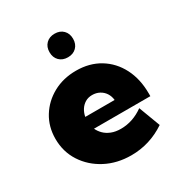

<svg xmlns="http://www.w3.org/2000/svg" viewBox="-170 -834 909 965"><g transform="rotate(-30 284.5 -351.5)"><path d="M513.2 -51.3Q421.9 9.8 314.9 9.8Q232.4 9.8 166.7 -24.7Q101.1 -59.1 62.7 -118.4Q24.4 -177.7 24.4 -252.4Q24.4 -322.8 58.6 -378.2Q92.8 -433.6 151.6 -465.8Q210.4 -498 284.7 -498Q362.3 -498 420.9 -462.4Q479.5 -426.8 512.2 -363.3Q544.9 -299.8 544.9 -215.8V-200.2H217.8Q226.6 -181.2 242.2 -165.8Q257.8 -150.4 281.2 -141.1Q304.7 -131.8 335.9 -131.8Q404.8 -131.8 466.3 -175.8ZM209.5 -273.4H379.9Q377.4 -296.4 366 -314Q354.5 -331.5 335.7 -341.6Q316.9 -351.6 293.9 -351.6Q270.5 -351.6 252.9 -340.8Q235.4 -330.1 224.4 -312.5Q213.4 -294.9 209.5 -273.4ZM284.7 -576.2Q253.9 -576.2 235.1 -595Q216.3 -613.8 216.3 -644.5Q216.3 -675.3 235.1 -694.1Q253.9 -712.9 284.7 -712.9Q315.4 -712.9 334.2 -694.1Q353 -675.3 353 -644.5Q353 -613.8 334.2 -595Q315.4 -576.2 284.7 -576.2Z"/></g></svg>

Font: Kumbh Sans Black
Style: Regular
Weight: 900
Version: Version 1.005